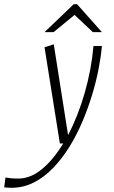

<svg xmlns="http://www.w3.org/2000/svg" viewBox="-124 -669 542 914"><path d="M-70 225Q-74 225 -82 224.5Q-90 224 -104 223L-98 176Q-83 178 -72.5 179.5Q-62 181 -37 181Q22 181 76.5 135.5Q131 90 177 14H161L88 -444L132 -458L200 -26Q247 -115 279 -226Q311 -337 321 -450H361Q357 -401 345.5 -341.5Q334 -282 314.5 -217.5Q295 -153 268 -89.5Q241 -26 206 30.5Q171 87 128.5 131Q86 175 36.5 200Q-13 225 -70 225ZM88 -516 227 -649H243L361 -516H318L231 -598L131 -516Z"/></svg>

Font: Ancizar Sans Thin
Style: Italic
Weight: 100
Italic angle: -4°
Designer: Cesar Puertas, Viviana Monsalve, Julian Moncada, Julian Prieto, Jose Castro, Mariel Hernandez, Felipe Aragon, Sara Alarc
Version: Version 8.100